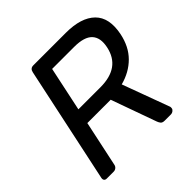

<svg xmlns="http://www.w3.org/2000/svg" viewBox="-179 -859 1018 1018"><g transform="rotate(-45 330.0 -350.0)"><path d="M43 -23 182 -676Q187 -700 210 -700H454Q568 -700 621.5 -647.5Q675 -595 654 -490Q638 -412 590 -364Q542 -316 470 -297L568 -31Q569 -28 568.5 -26Q568 -24 568 -20Q567 -12 559 -6Q551 0 543 0H495Q478 0 471.5 -9Q465 -18 462 -27L371 -281H196L141 -23Q139 -13 131 -6.5Q123 0 112 0H61Q50 0 45.5 -6.5Q41 -13 43 -23ZM214 -366H379Q528 -366 554 -491Q567 -552 537.5 -584Q508 -616 432 -616H267Z"/></g></svg>

Font: SVN-Rubik
Style: Italic
Weight: 400
Italic angle: -12°
Designer: Hubert and Fischer
Foundry: Hubert & Fischer
Version: Version 2.101; ttfautohint (v1.8.3)